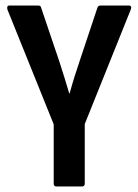

<svg xmlns="http://www.w3.org/2000/svg" viewBox="-20 -675 501 695"><path d="M183.8 0Q174.4 0 174.4 -10.9V-225L6.6 -641.1Q5.2 -647.6 6.9 -651.3Q8.6 -655 14 -655H118Q127.9 -655 128.9 -647L194 -454.7Q203.6 -425.3 212.8 -395.6Q222.1 -365.9 230.6 -336.9H232.1Q240.2 -366.9 249.4 -396.4Q258.7 -425.8 268.7 -455.3L332.8 -647.6Q335.3 -655 343.8 -655H446.2Q452.2 -655 454.1 -651.3Q456.1 -647.6 453.6 -641.1L286.8 -226V-10.9Q286.8 0 276.9 0Z"/></svg>

Font: Sofia Sans Condensed
Style: Regular
Weight: 400
Designer: Botio Nikoltchev, Ani Petrova
Foundry: lettersoup
Version: Version 4.100